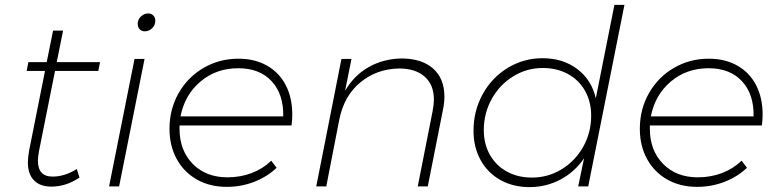

<svg xmlns="http://www.w3.org/2000/svg" viewBox="-20 -762 3182 785"><path d="M140 -147Q135 -120 135 -105Q135 -40 195 -40Q245 -40 294 -71L305 -36Q250 1 190 1Q144 1 119 -24.5Q94 -50 94 -98Q94 -118 99 -146L164 -472H89L96 -508H171L197 -637H238L212 -508H389L382 -472H205Z M571 -521 467 0H426L530 -521ZM615 -677Q615 -659 602 -646.5Q589 -634 572 -634Q559 -634 551 -642.5Q543 -651 543 -665Q543 -682 556 -694.5Q569 -707 586 -707Q599 -707 607 -698.5Q615 -690 615 -677Z M714 -249V-236Q714 -147 768 -92Q822 -37 910 -37Q963 -37 1009 -54.5Q1055 -72 1089 -105L1111 -76Q1072 -39 1019 -18.5Q966 2 907 2Q838 2 785 -28Q732 -58 702.5 -112Q673 -166 673 -235Q673 -316 710.5 -381.5Q748 -447 812.5 -484.5Q877 -522 955 -522Q1022 -522 1072 -493.5Q1122 -465 1148.5 -413.5Q1175 -362 1175 -294Q1175 -272 1172 -249ZM718 -286H1138Q1140 -376 1091 -429.5Q1042 -483 954 -483Q864 -483 799.5 -428.5Q735 -374 718 -286Z M1797 -367Q1797 -342 1791 -313L1729 0H1688L1749 -309Q1754 -336 1754 -355Q1754 -415 1716.5 -448.5Q1679 -482 1611 -482Q1519 -480 1452.5 -424.5Q1386 -369 1367 -272L1314 0H1273L1376 -521H1417L1391 -391Q1428 -454 1487 -487.5Q1546 -521 1620 -523Q1704 -523 1750.5 -482Q1797 -441 1797 -367Z M1916 -227Q1916 -309 1953.5 -377Q1991 -445 2056 -484.5Q2121 -524 2198 -524Q2282 -524 2340.5 -479.5Q2399 -435 2416 -360L2492 -742H2533L2385 0H2344L2368 -115Q2330 -59 2271.5 -28Q2213 3 2145 3Q2078 3 2026 -26Q1974 -55 1945 -107.5Q1916 -160 1916 -227ZM2397 -289Q2397 -346 2372 -390.5Q2347 -435 2302 -459.5Q2257 -484 2199 -484Q2134 -484 2078.5 -450Q2023 -416 1990.5 -357.5Q1958 -299 1958 -230Q1958 -173 1983 -129Q2008 -85 2052.5 -60.5Q2097 -36 2155 -36Q2221 -36 2276.5 -70Q2332 -104 2364.5 -162Q2397 -220 2397 -289Z M2637 -249V-236Q2637 -147 2691 -92Q2745 -37 2833 -37Q2886 -37 2932 -54.5Q2978 -72 3012 -105L3034 -76Q2995 -39 2942 -18.5Q2889 2 2830 2Q2761 2 2708 -28Q2655 -58 2625.5 -112Q2596 -166 2596 -235Q2596 -316 2633.5 -381.5Q2671 -447 2735.5 -484.5Q2800 -522 2878 -522Q2945 -522 2995 -493.5Q3045 -465 3071.5 -413.5Q3098 -362 3098 -294Q3098 -272 3095 -249ZM2641 -286H3061Q3063 -376 3014 -429.5Q2965 -483 2877 -483Q2787 -483 2722.5 -428.5Q2658 -374 2641 -286Z"/></svg>

Font: Gontserrat ExtraLight
Style: Italic
Weight: 275
Italic angle: -11.3°
Designer: Julieta Ulanovsky
Foundry: Julieta Ulanovsky
Version: Version 6.001